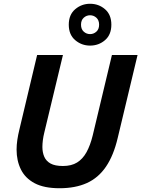

<svg xmlns="http://www.w3.org/2000/svg" viewBox="-20 -985 750 1019"><path d="M296 14Q214 14 164 -12.5Q114 -39 91 -85.5Q68 -132 68 -191Q68 -216 72 -243Q76 -270 83 -298L177 -693H314L215 -281Q210 -261 207.5 -241.5Q205 -222 205 -205Q205 -176 215 -153Q225 -130 248.5 -117Q272 -104 314 -104Q359 -104 389 -122.5Q419 -141 439 -177Q459 -213 472 -266L574 -693H710L605 -254Q583 -160 542.5 -100.5Q502 -41 441 -13.5Q380 14 296 14ZM458 -743Q413 -743 379 -772Q345 -801 345 -854Q345 -907 379 -936Q413 -965 458 -965Q504 -965 537.5 -936Q571 -907 571 -854Q571 -801 537.5 -772Q504 -743 458 -743ZM458 -804Q477 -804 491.5 -817Q506 -830 506 -854Q506 -878 491.5 -891Q477 -904 458 -904Q439 -904 424.5 -891Q410 -878 410 -854Q410 -830 424.5 -817Q439 -804 458 -804Z"/></svg>

Font: Ubuntu Sans
Style: Bold Italic
Weight: 700
Italic angle: -13.5°
Designer: Dalton Maag Ltd
Foundry: Dalton Maag Ltd
Version: Version 1.006